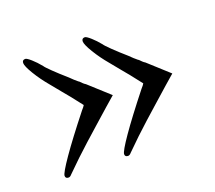

<svg xmlns="http://www.w3.org/2000/svg" viewBox="-76 -516 652 582"><g transform="rotate(-20 250.0 -224.5)"><path d="M427 -195Q400 -171 378 -151.5Q356 -132 336 -114Q316 -96 297 -78Q278 -60 257 -39Q252 -33 247 -33Q237 -33 237 -42Q237 -51 267.5 -95Q298 -139 355 -211L361 -218L365 -224Q357 -234 350.5 -242.5Q344 -251 336 -261Q328 -271 317 -284Q306 -297 290 -317Q268 -343 252 -369.5Q236 -396 236 -406Q236 -416 246 -416Q251 -416 264 -404.5Q277 -393 290 -377Q292 -373 310 -355.5Q328 -338 351 -318Q358 -311 363.5 -306Q369 -301 374 -297L377 -295Q381 -291 384.5 -287.5Q388 -284 393 -281L458 -222ZM235 -195Q208 -171 186 -151.5Q164 -132 144 -114Q124 -96 105 -78Q86 -60 65 -39Q60 -33 55 -33Q45 -33 45 -42Q45 -51 75.5 -95Q106 -139 163 -211L169 -218L173 -224Q165 -234 158.5 -242.5Q152 -251 144 -261Q136 -271 125 -284Q114 -297 98 -317Q76 -343 60 -369.5Q44 -396 44 -406Q44 -416 54 -416Q59 -416 72 -404.5Q85 -393 98 -377Q100 -373 118 -355.5Q136 -338 159 -318Q166 -311 171.5 -306Q177 -301 182 -297L185 -295Q189 -291 192.5 -287.5Q196 -284 201 -281L266 -222Z"/></g></svg>

Font: Klingon pIqaD Mandel
Style: Regular
Weight: 400
Width: 0
Designer: Mike Neff (qa'vaj)
Foundry: Mike Neff and Michael Everson
Version: Version 2.003